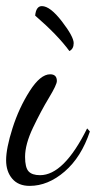

<svg xmlns="http://www.w3.org/2000/svg" viewBox="-25 -582 314 628"><path d="M-5 -58Q-5 -97 16 -163Q37 -229 72 -284Q107 -339 139 -339Q161 -339 161 -317Q161 -305 135 -262Q109 -219 83 -164.5Q57 -110 57 -69Q57 -34 68.5 -21.5Q80 -9 106 -9Q184 -9 260 -162L269 -152Q241 -68 186.5 -21Q132 26 72 26Q35 26 15 2.5Q-5 -21 -5 -58ZM90 -531Q93 -562 112 -562Q139 -562 177.5 -512Q216 -462 216 -441Q216 -422 202 -415Q164 -467 90 -531Z"/></svg>

Font: DancingScriptRegular
Style: Regular
Weight: 400
Designer: Pablo Impallari
Foundry: Pablo Impallari. www.impallari.com
Version: Version 1.002